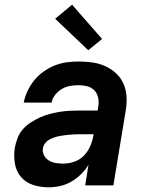

<svg xmlns="http://www.w3.org/2000/svg" viewBox="-20 -790 640 818"><path d="M187 8Q153 8 121.5 -2Q90 -12 69.5 -36Q49 -60 43.5 -93Q38 -126 43 -160Q47 -181 55 -202Q63 -223 77.5 -239.5Q92 -256 111.5 -268.5Q131 -281 151 -290Q171 -299 192 -304.5Q213 -310 234.5 -313.5Q256 -317 277 -318Q298 -319 318 -319H396L399 -338Q402 -356 398 -374.5Q394 -393 381.5 -405.5Q369 -418 351.5 -422.5Q334 -427 315 -427Q297 -427 279 -424Q261 -421 244.5 -411.5Q228 -402 215.5 -386.5Q203 -371 200 -353H81Q86 -378 97.5 -402.5Q109 -427 126 -448Q143 -469 165.5 -485Q188 -501 213 -511Q238 -521 263.5 -524.5Q289 -528 314 -528Q344 -528 373 -524Q402 -520 427.5 -508.5Q453 -497 473.5 -478.5Q494 -460 505.5 -434.5Q517 -409 519 -380Q521 -351 516 -321L463 0H343L357 -88Q344 -66 325 -47.5Q306 -29 283.5 -16Q261 -3 236 2.5Q211 8 187 8ZM250 -93Q273 -93 296.5 -101Q320 -109 337.5 -127Q355 -145 364.5 -167.5Q374 -190 378 -213L379 -218H318Q308 -218 297 -217.5Q286 -217 275 -216Q264 -215 253 -213.5Q242 -212 231.5 -210Q221 -208 210 -204Q199 -200 189 -194.5Q179 -189 172 -179.5Q165 -170 163 -159Q160 -143 167.5 -128.5Q175 -114 188.5 -106Q202 -98 218 -95.5Q234 -93 250 -93ZM356 -576 215 -710 287 -770 415 -624Z"/></svg>

Font: Iosevka SS04 Extended
Style: Bold Italic
Weight: 700
Width: 7
Italic angle: -9°
Monospace: yes
Designer: Belleve Invis
Foundry: Belleve Invis
Version: Version 19.0.0; ttfautohint (v1.8.4)